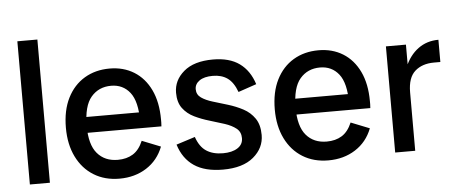

<svg xmlns="http://www.w3.org/2000/svg" viewBox="-49 -830 2270 955"><g transform="rotate(-5 1086.0 -352.5)"><path d="M65 0V-715H165V0Z M512 10Q439 10 384 -24Q329 -58 298.5 -120Q268 -182 268 -265Q268 -352 299 -413.5Q330 -475 384.5 -507.5Q439 -540 510 -540Q579 -540 631.5 -507.5Q684 -475 713.5 -413.5Q743 -352 743 -265Q743 -257 743 -250Q743 -243 742 -231H350V-310H668L639 -265Q639 -365 604 -409.5Q569 -454 510 -454Q448 -454 410 -409.5Q372 -365 372 -265Q372 -172 409.5 -128Q447 -84 512 -84Q556 -84 587.5 -103.5Q619 -123 638 -168L731 -131Q705 -64 647 -27Q589 10 512 10Z M1029 10Q939 10 885 -26.5Q831 -63 809 -134L903 -164Q920 -114 953 -92.5Q986 -71 1036 -71Q1081 -71 1108.5 -88.5Q1136 -106 1136 -138Q1136 -169 1114 -186.5Q1092 -204 1057 -215.5Q1022 -227 982.5 -238.5Q943 -250 908 -267Q873 -284 851 -313.5Q829 -343 829 -391Q829 -453 880 -496.5Q931 -540 1026 -540Q1108 -540 1158 -504Q1208 -468 1230 -399L1139 -368Q1121 -417 1091.5 -438Q1062 -459 1018 -459Q975 -459 951.5 -442.5Q928 -426 928 -400Q928 -373 950 -357.5Q972 -342 1007 -331.5Q1042 -321 1081.5 -309Q1121 -297 1156 -278.5Q1191 -260 1213 -228Q1235 -196 1235 -145Q1235 -80 1181.5 -35Q1128 10 1029 10Z M1555 10Q1482 10 1427 -24Q1372 -58 1341.5 -120Q1311 -182 1311 -265Q1311 -352 1342 -413.5Q1373 -475 1427.5 -507.5Q1482 -540 1553 -540Q1622 -540 1674.5 -507.5Q1727 -475 1756.5 -413.5Q1786 -352 1786 -265Q1786 -257 1786 -250Q1786 -243 1785 -231H1393V-310H1711L1682 -265Q1682 -365 1647 -409.5Q1612 -454 1553 -454Q1491 -454 1453 -409.5Q1415 -365 1415 -265Q1415 -172 1452.5 -128Q1490 -84 1555 -84Q1599 -84 1630.5 -103.5Q1662 -123 1681 -168L1774 -131Q1748 -64 1690 -27Q1632 10 1555 10Z M1889 0V-530H1989V0ZM1958 -279Q1958 -359 1982.5 -417.5Q2007 -476 2050.5 -508Q2094 -540 2152 -540V-429H2120Q2061 -429 2025 -397Q1989 -365 1989 -292Z"/></g></svg>

Font: Radio Canada Big
Style: Regular
Weight: 400
Designer: Étienne Aubert Bonn
Foundry: Coppers and Brasses
Version: Version 1.001